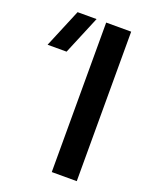

<svg xmlns="http://www.w3.org/2000/svg" viewBox="-136 -795 686 869"><g transform="rotate(20 206.5 -360.0)"><path d="M342.8 0H222.4V-720H342.8ZM7.5 -535H99L176.2 -720H84.7Z"/></g></svg>

Font: Manrope Variable Light
Style: Regular
Weight: 200
Designer: Mikhail Sharanda
Foundry: Mikhail Sharanda
Version: Version 4.505